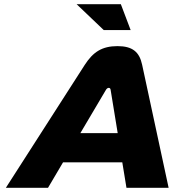

<svg xmlns="http://www.w3.org/2000/svg" viewBox="-20 -900 837 920"><path d="M386 -589 8 0H210L282 -122H566L586 0H788L661 -590C648 -651 615 -679 543 -679C469 -679 426 -651 386 -589ZM347 -880 477 -756H606L559 -880ZM365 -262 488 -470C491 -475 496 -479 501 -479C506 -479 509 -476 510 -470L544 -262Z"/></svg>

Font: LT Wave Black
Style: Italic
Weight: 900
Designer: Daniel Lyons
Version: Version 2.5 (Glyphs App)